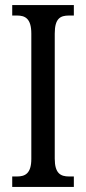

<svg xmlns="http://www.w3.org/2000/svg" viewBox="-20 -734 337 754"><path d="M28 0H270V-41H251C218 -41 195 -53 195 -111V-602C195 -662 217 -673 251 -673H270V-714H28V-673H47C78 -673 103 -662 103 -602V-110C103 -52 78 -41 47 -41H28Z"/></svg>

Font: Noto Serif Lao ExtCond
Style: Regular
Weight: 400
Width: 2
Designer: Monotype Design Team
Foundry: Monotype Imaging Inc.
Version: Version 2.004